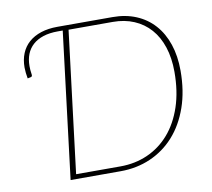

<svg xmlns="http://www.w3.org/2000/svg" viewBox="-78 -792 974 881"><g transform="rotate(-10 409.0 -351.5)"><path d="M765.5 -407Q765.5 -312 739 -236.5Q712.5 -161 665.5 -108.5Q618.5 -56 554.2 -28Q490 0 414.5 0H181.5L265 -682H242Q203 -682 174 -672.5Q145 -663 125.5 -645.5Q106 -628 96.2 -603.2Q86.5 -578.5 86.5 -547.5Q86.5 -540 87.2 -529.2Q88 -518.5 89.5 -510.5Q90.5 -505.5 89.5 -501.5Q88.5 -497.5 83 -496.5L68.5 -493.5Q66 -506 64.5 -520Q63 -534 63 -545Q63 -581.5 75 -610.8Q87 -640 110.2 -660.5Q133.5 -681 167.2 -692Q201 -703 244 -703H501Q561.5 -703 610.5 -682.5Q659.5 -662 694 -623.5Q728.5 -585 747 -530.2Q765.5 -475.5 765.5 -407ZM737 -406.5Q737 -471 720.2 -522Q703.5 -573 672.2 -608.2Q641 -643.5 596.8 -662.2Q552.5 -681 498 -681H292L211 -22H417.5Q486.5 -22 545 -48Q603.5 -74 646.2 -123.2Q689 -172.5 713 -244Q737 -315.5 737 -406.5Z"/></g></svg>

Font: Lato Thin
Style: Italic
Weight: 200
Italic angle: -7°
Designer: Lukasz Dziedzic
Foundry: tyPoland Lukasz Dziedzic
Version: Version 2.007; 2014-02-27